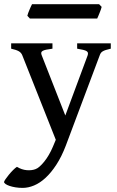

<svg xmlns="http://www.w3.org/2000/svg" viewBox="-45 -663 563 926"><path d="M489.3 -428.2Q474.6 -424.8 465.3 -421.9Q456.1 -418.9 450.2 -415.3Q444.3 -411.6 441.2 -407Q438 -402.3 435.5 -395L272.5 39.1Q252 92.8 226.8 131.3Q201.7 169.9 174.6 194.8Q147.5 219.7 119.4 231.4Q91.3 243.2 64.5 243.2Q45.9 243.2 29.5 240.5Q13.2 237.8 1 233.6Q-11.2 229.5 -18.3 224.4Q-25.4 219.2 -25.4 214.8Q-25.4 211.4 -18.6 201.4Q-11.7 191.4 -2.2 179.7Q7.3 168 18.1 157.2Q28.8 146.5 36.6 141.6Q60.1 155.8 84 157.7Q107.9 159.7 126 152.8Q134.8 149.9 145.8 140.4Q156.7 130.9 168.2 116.7Q179.7 102.5 190.4 84.2Q201.2 65.9 210 44.9L224.1 11.2L63 -395Q58.1 -408.7 45.7 -415.8Q33.2 -422.9 8.8 -428.2V-454.1H208V-428.2Q189 -425.8 177.5 -423.3Q166 -420.9 160.2 -417.2Q154.3 -413.6 153.8 -408.2Q153.3 -402.8 156.7 -395L270 -106L377.4 -395Q379.9 -402.3 379.2 -407.5Q378.4 -412.6 372.8 -416.3Q367.2 -419.9 356 -422.6Q344.7 -425.3 327.1 -428.2V-454.1H489.3ZM445.3 -629.9Q444.3 -624.5 441.4 -616.7Q438.5 -608.9 435.3 -600.8Q432.1 -592.8 429 -585.4Q425.8 -578.1 423.8 -573.7H99.1L86.9 -586.9Q87.9 -592.3 90.8 -599.9Q93.8 -607.4 96.9 -615.2Q100.1 -623 103.5 -630.4Q106.9 -637.7 109.4 -642.6H433.1Z"/></svg>

Font: Gentium Book Basic
Style: Regular
Weight: 400
Designer: J. Victor Gaultney and Annie Olsen
Foundry: SIL International
Version: Version 1.102; 2013; Maintenance release